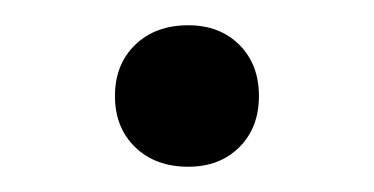

<svg xmlns="http://www.w3.org/2000/svg" viewBox="-20 -310 296 152"><path d="M71 -234Q71 -259 87 -274.5Q103 -290 129 -290Q154 -290 169.5 -274.5Q185 -259 185 -234Q185 -209 169.5 -193.5Q154 -178 129 -178Q103 -178 87 -193.5Q71 -209 71 -234Z"/></svg>

Font: Ysabeau SC Medium
Style: Regular
Weight: 500
Designer: Christian Thalmann (Catharsis Fonts)
Version: Version 0.003